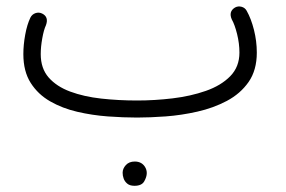

<svg xmlns="http://www.w3.org/2000/svg" viewBox="-20 -354 910 610"><path d="M54.2 -182.1Q54.2 -211.4 60.1 -243.7Q65.9 -275.9 76.7 -298.3Q82 -308.6 92.8 -312.3Q103.5 -315.9 113.8 -311Q135.7 -300.3 126 -273.9Q119.1 -259.3 114.3 -232.2Q109.4 -205.1 109.4 -182.1Q109.4 -136.7 134.5 -107.9Q159.7 -79.1 203.1 -63Q246.6 -46.9 301.5 -40.8Q356.4 -34.7 415.5 -34.7Q471.2 -34.7 528.3 -41.5Q585.4 -48.3 633.8 -65.2Q682.1 -82 711.4 -111.8Q740.7 -141.6 740.7 -187Q740.7 -215.8 733.2 -246.1Q725.6 -276.4 716.3 -292.5Q705.6 -317.4 726.6 -330.1Q736.3 -335.4 747.3 -332.5Q758.3 -329.6 763.7 -319.8Q777.8 -294.9 786.9 -259Q795.9 -223.1 795.9 -187Q795.9 -130.9 769.8 -93.5Q743.7 -56.2 700.7 -33.4Q657.7 -10.7 606.9 0.7Q556.2 12.2 505.9 15.9Q455.6 19.5 415.5 19.5Q372.1 19.5 322.5 15.9Q272.9 12.2 225.6 1.2Q178.2 -9.8 139.4 -32Q100.6 -54.2 77.4 -90.8Q54.2 -127.4 54.2 -182.1ZM369.6 194.8Q369.6 181.6 379.9 170.4Q390.1 159.2 408.2 159.2Q429.7 159.2 440.4 175.8Q446.3 185.1 446.3 195.8Q446.3 208 438.2 222.2Q430.2 236.3 407.2 236.3Q392.1 236.3 383.8 229Q375.5 221.7 372.6 212.4Q369.6 204.1 369.6 194.8Z"/></svg>

Font: Mikhak-DS1-FD Light
Style: Regular
Weight: 300
Designer: Amin Abedi
Version: Version 3.2